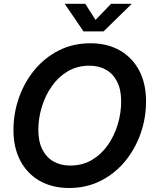

<svg xmlns="http://www.w3.org/2000/svg" viewBox="-20 -963 793 995"><path d="M338.4 11.2Q251.5 11.2 186.8 -25.1Q122.1 -61.5 85.9 -129.2Q49.8 -196.8 49.8 -289.1Q49.8 -376.5 78.4 -457.3Q106.9 -538.1 159.7 -601.6Q212.4 -665 285.6 -701.9Q358.9 -738.8 448.7 -738.8Q535.2 -738.8 599.9 -702.4Q664.6 -666 700.7 -598.6Q736.8 -531.2 736.8 -438Q736.8 -349.6 708 -269Q679.2 -188.5 626.5 -125.2Q573.7 -62 500.5 -25.4Q427.2 11.2 338.4 11.2ZM343.8 -105Q406.2 -105 455.3 -133.5Q504.4 -162.1 538.3 -210.4Q572.3 -258.8 590.1 -317.9Q607.9 -377 607.9 -437.5Q607.9 -498 587.2 -539.3Q566.4 -580.6 529.5 -601.6Q492.7 -622.6 443.4 -622.6Q380.9 -622.6 331.8 -593.8Q282.7 -564.9 248.8 -516.6Q214.8 -468.3 196.8 -409.2Q178.7 -350.1 178.7 -289.6Q178.7 -229.5 199.5 -188.5Q220.2 -147.5 257.3 -126.2Q294.4 -105 343.8 -105ZM421.9 -943.4 475.1 -859.9 555.7 -943.4H661.6V-941.9L516.6 -800.3H412.6L316.4 -941.9V-943.4Z"/></svg>

Font: Inter 28pt SemiBold
Style: Italic
Weight: 600
Italic angle: -9.3988°
Designer: Rasmus Andersson
Foundry: rsms
Version: Version 4.001;git-66647c0bb